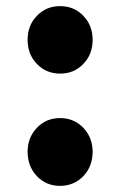

<svg xmlns="http://www.w3.org/2000/svg" viewBox="-20 -592 391 626"><path d="M100 -384Q70 -415 70 -462Q70 -509 100 -540Q130 -572 176 -572Q222 -572 252 -540Q282 -509 282 -462Q282 -415 252 -384Q222 -352 176 -352Q130 -352 100 -384ZM100 -18Q70 -50 70 -97Q70 -143 100 -175Q130 -207 176 -207Q221 -207 252 -175Q282 -143 282 -97Q282 -50 252 -18Q221 14 176 14Q130 14 100 -18Z"/></svg>

Font: Source Han Sans CN Heavy
Style: Bold
Weight: 900
Designer: Ryoko NISHIZUKA (kana & ideographs); Paul D. Hunt (Latin, Greek & Cyrillic); Wenlong ZHANG (bopomofo); Sandoll Communica
Foundry: Adobe Systems Incorporated
Version: Version 1.000;PS 1;hotconv 1.0.78;makeotf.lib2.5.61930